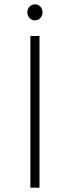

<svg xmlns="http://www.w3.org/2000/svg" viewBox="-20 -865 322 885"><path d="M141 -845C122 -845 106 -829 106 -808C106 -788 122 -771 141 -771C161 -771 176 -788 176 -808C176 -829 161 -845 141 -845ZM120 -699V0H162V-699Z"/></svg>

Font: Montserrat arm ExtraLight
Style: Regular
Weight: 275
Designer: Julieta Ulanovsky
Foundry: Julieta Ulanovsky
Version: Version 6.000;PS 006.000;hotconv 1.0.88;makeotf.lib2.5.64775